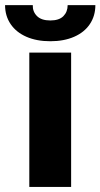

<svg xmlns="http://www.w3.org/2000/svg" viewBox="-63 -738 396 758"><path d="M52.7 -530.3H217.8V0H52.7ZM135.7 -575.2Q81.5 -575.2 41.3 -592.8Q1 -610.4 -21 -642.8Q-43 -675.3 -43 -717.8H66.4Q65.4 -692.4 82.8 -674.8Q100.1 -657.2 135.7 -657.2Q170.4 -657.2 187.3 -674.3Q204.1 -691.4 204.1 -717.8H313.5Q313.5 -675.3 291.7 -642.8Q270 -610.4 229.7 -592.8Q189.5 -575.2 135.7 -575.2Z"/></svg>

Font: Pretendard Std ExtraBold
Style: Regular
Weight: 800
Designer: Base glyphs from Inter by Rasmus Andersson; Hangeul glyphs from Noto Sans CJK(Source Han Sans) by Jang Soo-young and Kan
Foundry: Kil Hyung-jin
Version: Version 1.309